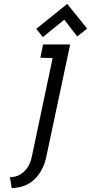

<svg xmlns="http://www.w3.org/2000/svg" viewBox="-20 -928 467 985"><path d="M427 -781 325 -908 166 -780 200 -738 310 -827 376 -741ZM218 -126 340 -700H201L187 -632L250 -630L144 -128Q137 -91 120 -67Q103 -43 80.5 -31Q58 -19 31 -19L40 37Q77 36 107 24Q137 12 159 -10Q181 -32 196 -61.5Q211 -91 218 -126Z"/></svg>

Font: Advent Pro Medium
Style: Italic
Weight: 500
Italic angle: -12°
Version: Version 3.000